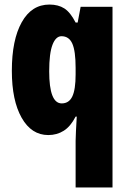

<svg xmlns="http://www.w3.org/2000/svg" viewBox="-20 -583 564 843"><path d="M312 35Q312 19 313.5 -7.5Q315 -34 317 -71H312Q290 -28 260 -9Q230 10 192 10Q118 10 75 -66Q32 -142 32 -272Q32 -408 75.5 -485.5Q119 -563 197 -563Q236 -563 262.5 -546Q289 -529 312 -484H321L334 -553H474V240H312ZM251 -129Q283 -129 297.5 -159.5Q312 -190 312 -256V-285Q312 -359 297.5 -391.5Q283 -424 250 -424Q225 -424 210.5 -386.5Q196 -349 196 -270Q196 -129 251 -129Z"/></svg>

Font: Noto Sans Gurmukhi UI ExtraCondensed Black
Style: Regular
Weight: 900
Width: 2
Designer: Jelle Bosma - Monotype Design Team
Foundry: Monotype Imaging Inc.
Version: Version 2.004; ttfautohint (v1.8.4.7-5d5b)